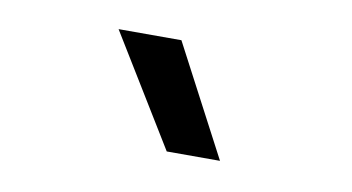

<svg xmlns="http://www.w3.org/2000/svg" viewBox="-35 -874 580 316"><g transform="rotate(10 254.5 -716.0)"><path d="M255.5 -623.5 142.5 -808H247.5L344.5 -623.5Z"/></g></svg>

Font: Encode Sans SemiCondensed SemiCondensed Medium
Style: Regular
Weight: 500
Width: 4
Designer: Multiple Designers
Foundry: Impallari Type
Version: Version 3.000; ttfautohint (v1.8.3) -l 8 -r 50 -G 200 -x 14 